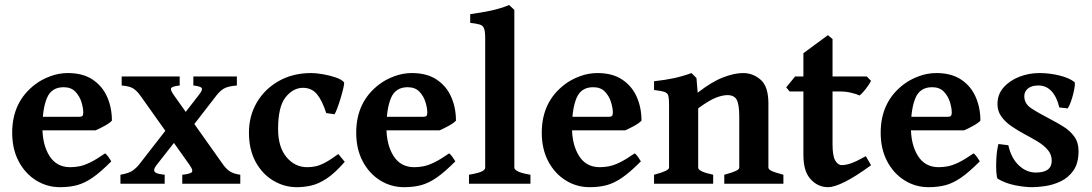

<svg xmlns="http://www.w3.org/2000/svg" viewBox="-20 -736 4373 769"><path d="M428.2 -252.9Q420.4 -243.7 398.7 -231.7Q377 -219.7 362.3 -213.9H83.5L84 -268.1H295.9Q306.2 -268.1 309.8 -271.5Q313.5 -274.9 313.5 -284.7Q313.5 -303.2 306.2 -327.1Q298.8 -351.1 281.7 -368.9Q264.6 -386.7 234.9 -386.7Q186 -386.7 168 -343.3Q149.9 -299.8 149.9 -225.6Q149.9 -156.2 178.2 -111.3Q206.5 -66.4 261.2 -66.4Q280.3 -66.4 298.6 -70.1Q316.9 -73.7 340.8 -85.2Q364.7 -96.7 400.9 -121.6Q406.7 -118.2 415.3 -106Q423.8 -93.8 425.8 -89.8Q383.3 -46.9 351.1 -24.7Q318.8 -2.4 288.6 5.6Q258.3 13.7 220.7 13.7Q168 13.7 124.3 -13.7Q80.6 -41 54.7 -90.1Q28.8 -139.2 28.8 -204.6Q28.8 -329.1 122.1 -398.9Q146.5 -417.5 180.9 -430.4Q215.3 -443.4 252 -443.4Q312 -443.4 351.1 -417.2Q390.1 -391.1 409.2 -347.9Q428.2 -304.7 428.2 -252.9Z M928.7 -393.6Q891.6 -390.6 875.7 -380.6Q859.9 -370.6 847.2 -354L726.6 -198.2L682.1 -233.9L775.9 -355Q793 -376.5 787.8 -383.5Q782.7 -390.6 754.4 -393.6V-429.7H928.7ZM710 0V-36.1Q732.9 -38.1 745.1 -43.9Q757.3 -49.8 739.7 -74.7L541.5 -354Q529.3 -370.6 515.4 -380.6Q501.5 -390.6 467.3 -393.6V-429.7H699.7V-393.6Q671.4 -390.6 666 -383.8Q660.6 -377 676.3 -355L873 -77.6Q882.8 -63.5 897.2 -52Q911.6 -40.5 942.4 -36.1V0ZM606.9 -74.7Q594.7 -58.6 597.9 -51Q601.1 -43.5 613.3 -40.5Q625.5 -37.6 639.6 -36.1V0H462.4V-36.1Q496.1 -42 511.2 -52.7Q526.4 -63.5 537.6 -77.6L662.6 -238.3L706.1 -201.2Z M1360.8 -87.9Q1321.3 -42.5 1288.6 -21Q1255.9 0.5 1226.8 7.1Q1197.8 13.7 1168.9 13.7Q1118.7 13.7 1074.7 -12.5Q1030.8 -38.6 1003.9 -87.6Q977.1 -136.7 977.1 -205.1Q977.1 -271.5 1008.5 -325.4Q1040 -379.4 1096.4 -411.4Q1152.8 -443.4 1226.6 -443.4Q1246.6 -443.4 1273.4 -438.7Q1300.3 -434.1 1324 -426Q1347.7 -418 1357.9 -406.7Q1359.4 -400.9 1355.2 -383.1Q1351.1 -365.2 1344.5 -343.3Q1337.9 -321.3 1331.1 -303Q1324.2 -284.7 1319.8 -278.3L1286.6 -283.2Q1270.5 -333.5 1249.3 -358.9Q1228 -384.3 1193.4 -384.3Q1154.3 -384.3 1124 -346.7Q1093.8 -309.1 1093.8 -219.2Q1093.8 -147 1127.4 -106.7Q1161.1 -66.4 1210.4 -66.4Q1227.5 -66.4 1243.9 -69.8Q1260.3 -73.2 1281.7 -84.5Q1303.2 -95.7 1335 -119.1Z M1806.2 -252.9Q1798.3 -243.7 1776.6 -231.7Q1754.9 -219.7 1740.2 -213.9H1461.4L1461.9 -268.1H1673.8Q1684.1 -268.1 1687.7 -271.5Q1691.4 -274.9 1691.4 -284.7Q1691.4 -303.2 1684.1 -327.1Q1676.8 -351.1 1659.7 -368.9Q1642.6 -386.7 1612.8 -386.7Q1564 -386.7 1545.9 -343.3Q1527.8 -299.8 1527.8 -225.6Q1527.8 -156.2 1556.2 -111.3Q1584.5 -66.4 1639.2 -66.4Q1658.2 -66.4 1676.5 -70.1Q1694.8 -73.7 1718.8 -85.2Q1742.7 -96.7 1778.8 -121.6Q1784.7 -118.2 1793.2 -106Q1801.8 -93.8 1803.7 -89.8Q1761.2 -46.9 1729 -24.7Q1696.8 -2.4 1666.5 5.6Q1636.2 13.7 1598.6 13.7Q1545.9 13.7 1502.2 -13.7Q1458.5 -41 1432.6 -90.1Q1406.7 -139.2 1406.7 -204.6Q1406.7 -329.1 1500 -398.9Q1524.4 -417.5 1558.8 -430.4Q1593.3 -443.4 1629.9 -443.4Q1689.9 -443.4 1729 -417.2Q1768.1 -391.1 1787.1 -347.9Q1806.2 -304.7 1806.2 -252.9Z M1858.4 0V-36.1Q1897.9 -43 1910.6 -49.8Q1923.3 -56.6 1923.3 -64.5V-582.5Q1923.3 -609.4 1918.9 -621.6Q1914.6 -633.8 1901.6 -637.7Q1888.7 -641.6 1863.3 -644.5V-679.2Q1911.1 -686 1946.8 -693.6Q1982.4 -701.2 2019.5 -715.8L2040 -696.3V-64.5Q2040 -57.1 2053.7 -49.8Q2067.4 -42.5 2104.5 -36.1V0Z M2549.3 -252.9Q2541.5 -243.7 2519.8 -231.7Q2498 -219.7 2483.4 -213.9H2204.6L2205.1 -268.1H2417Q2427.2 -268.1 2430.9 -271.5Q2434.6 -274.9 2434.6 -284.7Q2434.6 -303.2 2427.2 -327.1Q2419.9 -351.1 2402.8 -368.9Q2385.7 -386.7 2356 -386.7Q2307.1 -386.7 2289.1 -343.3Q2271 -299.8 2271 -225.6Q2271 -156.2 2299.3 -111.3Q2327.6 -66.4 2382.3 -66.4Q2401.4 -66.4 2419.7 -70.1Q2438 -73.7 2461.9 -85.2Q2485.8 -96.7 2522 -121.6Q2527.8 -118.2 2536.4 -106Q2544.9 -93.8 2546.9 -89.8Q2504.4 -46.9 2472.2 -24.7Q2439.9 -2.4 2409.7 5.6Q2379.4 13.7 2341.8 13.7Q2289.1 13.7 2245.4 -13.7Q2201.7 -41 2175.8 -90.1Q2149.9 -139.2 2149.9 -204.6Q2149.9 -329.1 2243.2 -398.9Q2267.6 -417.5 2302 -430.4Q2336.4 -443.4 2373 -443.4Q2433.1 -443.4 2472.2 -417.2Q2511.2 -391.1 2530.3 -347.9Q2549.3 -304.7 2549.3 -252.9Z M2880.9 0V-36.1Q2913.6 -44.9 2927.2 -51.5Q2940.9 -58.1 2940.9 -64.5V-268.1Q2940.9 -317.9 2930.7 -336.4Q2920.4 -355 2894 -355Q2873.5 -355 2847.2 -344.7Q2820.8 -334.5 2776.4 -302.2V-64.5Q2776.4 -48.8 2836.4 -36.1V0H2599.6V-36.1Q2659.7 -51.8 2659.7 -64.5V-315.9Q2659.7 -340.3 2657 -351.8Q2654.3 -363.3 2641.6 -367.7Q2628.9 -372.1 2599.6 -375.5V-410.6Q2645 -415.5 2679.9 -423.1Q2714.8 -430.7 2749.5 -443.4L2769.5 -423.3L2774.4 -364.7Q2830.1 -408.2 2875.5 -425.8Q2920.9 -443.4 2956.5 -443.4Q2996.1 -443.4 3026.9 -416.3Q3057.6 -389.2 3057.6 -322.3V-64.5Q3057.6 -58.1 3069.8 -51.8Q3082 -45.4 3117.7 -36.1V0Z M3468.8 -74.2Q3405.8 -28.3 3363.3 -7.3Q3320.8 13.7 3296.9 13.7Q3255.9 13.7 3226.8 -18.1Q3197.8 -49.8 3197.8 -114.3V-369.6H3142.6L3128.9 -386.2L3164.6 -429.7H3197.8V-522.9L3295.9 -595.2L3314.5 -579.6V-429.7H3451.7L3468.8 -412.1Q3460.4 -396 3446.3 -378.2Q3432.1 -360.4 3422.9 -353.5Q3412.1 -358.9 3390.1 -364.3Q3368.2 -369.6 3346.2 -369.6H3314.5V-158.2Q3314.5 -111.8 3325.2 -93.3Q3335.9 -74.7 3351.6 -74.7Q3367.7 -74.7 3388.4 -81.8Q3409.2 -88.9 3447.8 -110.4Z M3906.7 -252.9Q3898.9 -243.7 3877.2 -231.7Q3855.5 -219.7 3840.8 -213.9H3562L3562.5 -268.1H3774.4Q3784.7 -268.1 3788.3 -271.5Q3792 -274.9 3792 -284.7Q3792 -303.2 3784.7 -327.1Q3777.3 -351.1 3760.3 -368.9Q3743.2 -386.7 3713.4 -386.7Q3664.6 -386.7 3646.5 -343.3Q3628.4 -299.8 3628.4 -225.6Q3628.4 -156.2 3656.7 -111.3Q3685.1 -66.4 3739.7 -66.4Q3758.8 -66.4 3777.1 -70.1Q3795.4 -73.7 3819.3 -85.2Q3843.3 -96.7 3879.4 -121.6Q3885.3 -118.2 3893.8 -106Q3902.3 -93.8 3904.3 -89.8Q3861.8 -46.9 3829.6 -24.7Q3797.4 -2.4 3767.1 5.6Q3736.8 13.7 3699.2 13.7Q3646.5 13.7 3602.8 -13.7Q3559.1 -41 3533.2 -90.1Q3507.3 -139.2 3507.3 -204.6Q3507.3 -329.1 3600.6 -398.9Q3625 -417.5 3659.4 -430.4Q3693.8 -443.4 3730.5 -443.4Q3790.5 -443.4 3829.6 -417.2Q3868.7 -391.1 3887.7 -347.9Q3906.7 -304.7 3906.7 -252.9Z M4299.8 -130.9Q4299.8 -82 4279.3 -53Q4258.8 -23.9 4228 -9.5Q4197.3 4.9 4166.3 9.3Q4135.3 13.7 4114.3 13.7Q4083.5 13.7 4044.9 5.9Q4006.3 -2 3976.1 -20Q3972.2 -22.5 3970.5 -46.9Q3968.8 -71.3 3970.7 -103.3Q3972.7 -135.3 3979 -159.2L4018.6 -154.3Q4029.8 -103 4060.3 -74Q4090.8 -44.9 4128.9 -44.9Q4192.4 -44.9 4192.4 -92.3Q4192.4 -117.2 4176.5 -135.7Q4160.6 -154.3 4135.5 -169.4Q4110.4 -184.6 4082.5 -199.2Q4057.1 -212.9 4032.5 -229.5Q4007.8 -246.1 3991.5 -268.1Q3975.1 -290 3975.1 -319.3Q3975.1 -357.9 3999.3 -385.5Q4023.4 -413.1 4061.8 -428.2Q4100.1 -443.4 4143.1 -443.4Q4183.6 -443.4 4222.7 -433.8Q4261.7 -424.3 4283.2 -407.7Q4286.1 -405.3 4284.7 -392.1Q4283.2 -378.9 4278.8 -360.8Q4274.4 -342.8 4268.3 -326.4Q4262.2 -310.1 4256.3 -301.8L4222.7 -305.7Q4212.9 -347.7 4191.7 -370.6Q4170.4 -393.6 4138.7 -393.6Q4111.8 -393.6 4097.2 -381.6Q4082.5 -369.6 4082.5 -350.6Q4082.5 -320.8 4110.1 -302.5Q4137.7 -284.2 4187.5 -258.3Q4214.4 -244.6 4240.2 -228.3Q4266.1 -211.9 4283 -188.7Q4299.8 -165.5 4299.8 -130.9Z"/></svg>

Font: Namdhinggo
Style: Bold
Weight: 700
Designer: Victor Gaultney
Foundry: SIL International
Version: Version 3.001